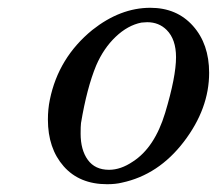

<svg xmlns="http://www.w3.org/2000/svg" viewBox="-20 -462 557 493"><path d="M217 -385Q289 -442 366 -442Q434 -442 475.5 -395.5Q517 -349 517 -275Q517 -183 452 -98Q387 -13 293 7Q277 11 255 11Q184 11 143.5 -35Q103 -81 103 -155Q103 -182 108 -206Q130 -314 217 -385ZM187 -119Q187 -77 205.5 -51.5Q224 -26 260 -26Q290 -26 321 -47Q377 -83 404 -172Q432 -265 432 -315Q432 -361 408 -385Q388 -405 358 -405Q355 -405 350 -404.5Q345 -404 343 -404Q308 -397 277 -367.5Q246 -338 227 -294Q203 -236 188 -146Q187 -138 187 -119Z"/></svg>

Font: MathJax_Main
Style: Italic
Weight: 400
Version: Version 1.1